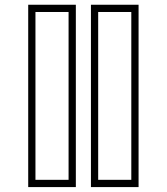

<svg xmlns="http://www.w3.org/2000/svg" viewBox="-20 -718 695 801"><path d="M558.1 -698.2V62.5H359.4V-698.2ZM296.4 -698.2V62.5H97.7V-698.2ZM389.6 -668V32.2H527.8V-668ZM127.9 -668V32.2H266.1V-668Z"/></svg>

Font: Akaash Gobhi Outlined
Style: Regular
Weight: 400
Designer: Kulbir Singh Thind, MD
Foundry: Punjab Online
Version: Version 1.200